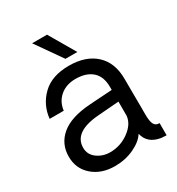

<svg xmlns="http://www.w3.org/2000/svg" viewBox="-180 -863 903 980"><g transform="rotate(-30 272.0 -372.5)"><path d="M335 -596.2H265.1L157.2 -750H245.1ZM476.1 -147Q476.1 -105 485.6 -87.9Q495.1 -70.8 517.1 -71.8V0Q505.9 0 485.8 -2Q411.6 -14.2 397 -78.1Q375 -43 323.5 -19Q272 4.9 211.9 4.9Q131.8 4.9 80.8 -39.6Q29.8 -84 29.8 -154.8Q29.8 -230 85.9 -277.1Q142.1 -324.2 255.9 -332L390.1 -340.8V-358.9Q390.1 -419.9 355 -450.9Q319.8 -481.9 257.8 -481.9Q202.6 -481.9 166.7 -451.4Q130.9 -420.9 125 -371.1H42Q49.8 -449.2 105.5 -503.2Q161.1 -557.1 262.2 -557.1Q361.3 -557.1 418.2 -504.6Q475.1 -452.1 475.1 -356.9Q475.1 -316.9 475.6 -268.1Q476.1 -219.2 476.1 -185.1Q476.1 -150.9 476.1 -147ZM390.1 -188V-272L264.2 -262.2Q116.2 -250 116.2 -157.2Q116.2 -117.2 149.2 -93Q182.1 -68.8 225.1 -68.8Q286.1 -68.8 335.7 -105Q385.3 -141.1 390.1 -188Z"/></g></svg>

Font: ø
Style: ø
Weight: 400
Designer: Samuel Oakes
Foundry: Samuel Oakes
Version: Version 1.000;PS 001.000;hotconv 1.0.88;makeotf.lib2.5.64775